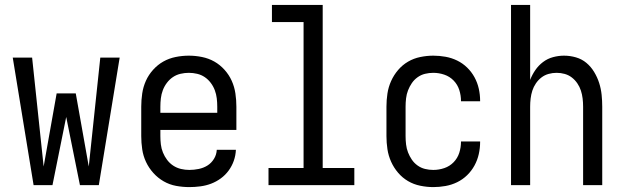

<svg xmlns="http://www.w3.org/2000/svg" viewBox="-20 -755 2540 783"><path d="M117 0 32 -520H111L158 -76L211 -374H289L342 -76L389 -520H468L383 0H306L250 -278L194 0Z M752 8Q725 8 698 3Q671 -2 647.5 -15.5Q624 -29 605.5 -49.5Q587 -70 575.5 -94.5Q564 -119 560 -146Q556 -173 556 -200V-320Q556 -347 560 -374Q564 -401 575 -425.5Q586 -450 604.5 -470.5Q623 -491 646 -504Q669 -517 696 -522.5Q723 -528 750 -528Q777 -528 804 -522.5Q831 -517 854 -504Q877 -491 895.5 -470.5Q914 -450 925 -425.5Q936 -401 940 -374Q944 -347 944 -320V-225H634V-200Q634 -183 636 -166Q638 -149 644.5 -133Q651 -117 661.5 -103Q672 -89 686.5 -79.5Q701 -70 718 -66Q735 -62 752 -62Q771 -62 790.5 -66Q810 -70 826 -80Q842 -90 852.5 -107Q863 -124 864 -144H942Q941 -121 933.5 -99.5Q926 -78 912.5 -59.5Q899 -41 880.5 -27.5Q862 -14 841 -6Q820 2 797 5Q774 8 752 8ZM866 -295V-320Q866 -337 864 -354Q862 -371 856 -387Q850 -403 839.5 -417Q829 -431 815 -440.5Q801 -450 784 -454Q767 -458 750 -458Q733 -458 716 -454Q699 -450 685 -440.5Q671 -431 660.5 -417Q650 -403 644 -387Q638 -371 636 -354Q634 -337 634 -320V-295Z M1075 0V-70H1218V-665H1089V-735H1296V-70H1425V0Z M1747 8Q1721 8 1694 2.5Q1667 -3 1644 -16.5Q1621 -30 1603.5 -50.5Q1586 -71 1575 -95.5Q1564 -120 1560 -146.5Q1556 -173 1556 -200V-320Q1556 -347 1560 -373.5Q1564 -400 1575 -424.5Q1586 -449 1603.5 -469.5Q1621 -490 1644 -503.5Q1667 -517 1694 -522.5Q1721 -528 1747 -528Q1772 -528 1797 -523.5Q1822 -519 1844.5 -508Q1867 -497 1885 -479.5Q1903 -462 1915 -440Q1927 -418 1932.5 -393.5Q1938 -369 1938 -344V-342H1860V-343Q1860 -366 1853 -388Q1846 -410 1830 -426.5Q1814 -443 1792 -450.5Q1770 -458 1747 -458Q1730 -458 1713.5 -454Q1697 -450 1683 -440Q1669 -430 1659.5 -416Q1650 -402 1644 -386.5Q1638 -371 1636 -354Q1634 -337 1634 -320V-200Q1634 -183 1636 -166Q1638 -149 1644 -133.5Q1650 -118 1659.5 -104Q1669 -90 1683 -80Q1697 -70 1713.5 -66Q1730 -62 1747 -62Q1770 -62 1792 -69.5Q1814 -77 1830 -93.5Q1846 -110 1853 -132Q1860 -154 1860 -177V-178H1938V-176Q1938 -151 1932.5 -126.5Q1927 -102 1915 -80Q1903 -58 1885 -40.5Q1867 -23 1844.5 -12Q1822 -1 1797 3.5Q1772 8 1747 8Z M2064 0V-735H2142V-429Q2150 -450 2163 -469Q2176 -488 2194.5 -502Q2213 -516 2235.5 -522Q2258 -528 2280 -528Q2305 -528 2329 -521Q2353 -514 2371.5 -498.5Q2390 -483 2403 -461.5Q2416 -440 2423.5 -416.5Q2431 -393 2433.5 -368.5Q2436 -344 2436 -320V0H2358V-320Q2358 -337 2356 -353.5Q2354 -370 2349 -385.5Q2344 -401 2334.5 -415Q2325 -429 2312 -439Q2299 -449 2283 -453.5Q2267 -458 2250 -458Q2233 -458 2217 -453.5Q2201 -449 2188 -439Q2175 -429 2165.5 -415Q2156 -401 2151 -385.5Q2146 -370 2144 -353.5Q2142 -337 2142 -320V0Z"/></svg>

Font: Iosevka NFM
Style: Regular
Weight: 400
Monospace: yes
Designer: Belleve Invis
Foundry: Belleve Invis
Version: Version 29.0.4; ttfautohint (v1.8.4);Nerd Fonts 3.3.0